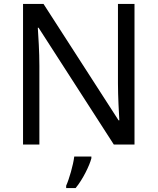

<svg xmlns="http://www.w3.org/2000/svg" viewBox="-20 -734 800 975"><path d="M663 0V-714H579V-311C579 -246 584 -155 586 -123H582L201 -714H97V0H180V-399C180 -472 175 -546 172 -593H176L558 0ZM444 70V61H357C352 104 331 176 316 209V221H364C400 178 435 106 444 70Z"/></svg>

Font: Noto Sans Nandinagari
Style: Regular
Weight: 400
Designer: Ek Type
Foundry: Ek Type
Version: Version 1.002